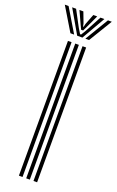

<svg xmlns="http://www.w3.org/2000/svg" viewBox="-224 -1028 650 1071"><g transform="rotate(20 100.5 -492.0)"><path d="M133 0V-800H154.5V0ZM46.5 0V-800H68V0ZM89.8 0V-800H111.2V0ZM-39.2 -984H-16.8L66.8 -844.8H44.8ZM4.5 -984H27.8L78.8 -888.5L97.2 -858.2H103.2L121.5 -888.5L172.5 -984H195.8L115.8 -844.8H84.8ZM47.8 -984H71L94.5 -921.8L98.5 -903.8H101.8L106 -921.8L130 -984H153.2L118.5 -909.2L106.2 -883.5H94.2L82 -909.2ZM217 -984H239.8L155.5 -844.8H133.5Z"/></g></svg>

Font: Big Shoulders Inline Display
Style: Bold
Weight: 700
Designer: Patric King
Foundry: XO Type Co
Version: Version 1.000